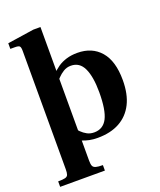

<svg xmlns="http://www.w3.org/2000/svg" viewBox="-160 -790 909 1089"><g transform="rotate(-20 294.5 -245.0)"><path d="M12 200V167Q41 167 54.5 163.5Q68 160 72 149.5Q76 139 76 117V-598Q76 -619 70 -625.5Q64 -632 42 -632H14V-666L174 -690H217V117Q217 138 221.5 148.5Q226 159 240 163Q254 167 282 167V200ZM308 12Q281 12 259 7.5Q237 3 217 -5Q197 -13 175 -23V-123Q185 -109 197 -91.5Q209 -74 224 -59Q239 -44 257.5 -34Q276 -24 300 -24Q354 -24 379 -72.5Q404 -121 404 -229Q404 -322 380 -373.5Q356 -425 303 -425Q278 -425 258 -412.5Q238 -400 224 -385Q210 -370 203 -362V-411Q222 -432 244.5 -447.5Q267 -463 296.5 -472Q326 -481 362 -481Q451 -481 502 -422Q553 -363 553 -248Q553 -163 524 -105.5Q495 -48 440.5 -18Q386 12 308 12Z"/></g></svg>

Font: Frank Ruhl Libre
Style: Bold
Weight: 700
Designer: Yanek Iontef
Foundry: Fontef
Version: Version 6.004